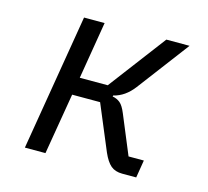

<svg xmlns="http://www.w3.org/2000/svg" viewBox="-81 -609 762 703"><g transform="rotate(15 300.0 -258.0)"><path d="M155 -516H233L197 -299H303L467 -516H555L407 -320Q375 -278 332 -268L331 -264Q348 -261 360 -251Q372 -241 383 -214L444 -67H502L491 0H438Q411 0 394.5 -14Q378 -28 364 -60L292 -232H186L147 0H69Z"/></g></svg>

Font: IBM Plex Mono
Style: Italic
Weight: 400
Italic angle: -9°
Monospace: yes
Designer: Mike Abbink, Paul van der Laan, Pieter van Rosmalen
Foundry: Bold Monday
Version: Version 2.3